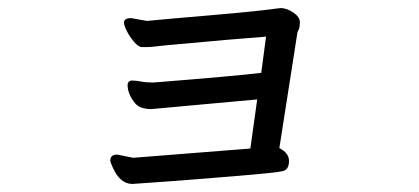

<svg xmlns="http://www.w3.org/2000/svg" viewBox="-20 -442 1040 477"><path d="M309 15Q279 15 261 -24Q254 -39 254 -43Q254 -58 271 -58L311 -50L602 -73L619 -195L356 -171Q328 -171 316 -185Q297 -208 297 -231Q297 -240 306 -242Q318 -242 330 -239.5Q342 -237 361 -237Q563 -253 629 -261L641 -351Q620 -349 580 -346Q540 -343 498.5 -339Q457 -335 421 -332Q385 -329 370 -327Q355 -325 345 -325Q342 -325 333 -325Q324 -325 313 -338Q302 -351 295 -365Q288 -379 288 -386Q288 -397 306 -397L345 -390Q396 -395 508 -404.5Q620 -414 677 -422Q692 -422 708.5 -411Q725 -400 725 -387Q725 -375 722.5 -369.5Q720 -364 719 -362L674 -74Q698 -62 698 -42Q698 -21 683 -17Q668 -13 559 -4Q375 11 309 15Z"/></svg>

Font: LXGW WenKai Lite Medium
Style: Regular
Weight: 500
Designer: LXGW / Fontworks Inc.
Foundry: LXGW / Fontworks Inc.
Version: Version 1.511; March 25, 2025